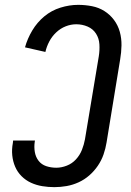

<svg xmlns="http://www.w3.org/2000/svg" viewBox="-20 -763 540 791"><path d="M204 8Q179 8 154.5 4Q130 0 108 -10Q86 -20 69 -37Q52 -54 42.5 -76Q33 -98 30.5 -123Q28 -148 33 -174L34 -184H124L123 -178Q120 -157 123.5 -136.5Q127 -116 139 -100.5Q151 -85 170.5 -78.5Q190 -72 212 -72Q233 -72 255 -80.5Q277 -89 293 -106.5Q309 -124 317.5 -145.5Q326 -167 330 -189L387 -531Q391 -556 389.5 -580.5Q388 -605 375.5 -624.5Q363 -644 341 -653.5Q319 -663 294 -663Q272 -663 250.5 -654.5Q229 -646 211.5 -629.5Q194 -613 183 -592Q172 -571 167 -549L83 -568Q93 -604 113 -637.5Q133 -671 162.5 -695.5Q192 -720 229 -731.5Q266 -743 302 -743Q331 -743 359 -737.5Q387 -732 410 -717.5Q433 -703 449.5 -681Q466 -659 473.5 -632Q481 -605 480.5 -576Q480 -547 475 -518L419 -176Q415 -151 406.5 -126.5Q398 -102 383 -80Q368 -58 348 -40.5Q328 -23 304 -12Q280 -1 254.5 3.5Q229 8 204 8Z"/></svg>

Font: Iosevka Medium
Style: Italic
Weight: 500
Italic angle: -9°
Monospace: yes
Designer: Belleve Invis
Foundry: Belleve Invis
Version: Version 32.5.0; ttfautohint (v1.8.4)